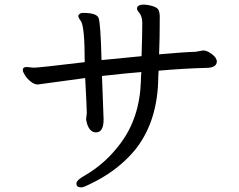

<svg xmlns="http://www.w3.org/2000/svg" viewBox="-20 -761 1040 834"><path d="M333 53Q312 53 312 36Q312 21 349 1Q440 -52 504 -139Q587 -250 592 -409Q592 -425 594 -448Q538 -444 423 -431L430 -242Q430 -186 397 -186Q370 -186 358 -224L354 -242L357 -271Q357 -292 350 -422L144 -394Q129 -394 113.5 -406.5Q98 -419 88.5 -434Q79 -449 79 -457Q79 -470 96 -470L126 -467Q149 -467 348 -491Q348 -647 331 -670Q320 -684 320 -693Q325 -705 341 -705Q399 -705 408 -683.5Q417 -662 421 -500L595 -517Q598 -614 598 -661Q598 -692 582 -709Q575 -717 575 -726Q579 -741 602 -741Q620 -741 641 -735Q662 -729 667.5 -719.5Q673 -710 674 -691Q674 -588 671 -525Q783 -535 829 -536L863 -542Q878 -542 899 -527Q920 -512 922 -495Q922 -466 874 -466Q784 -464 669 -454Q667 -424 667 -405Q660 -220 560 -102Q484 -14 366 41Q342 53 333 53Z"/></svg>

Font: LXGW WenKai Medium
Style: Regular
Weight: 500
Designer: LXGW / Fontworks Inc.
Foundry: LXGW / Fontworks Inc.
Version: Version 1.501; October 10, 2024